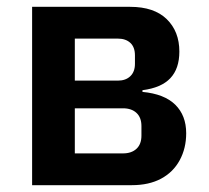

<svg xmlns="http://www.w3.org/2000/svg" viewBox="-20 -542 611 562"><path d="M74 0V-522H361Q431 -522 468 -486Q505 -450 505 -391Q505 -341 478.5 -313Q452 -285 397 -278V-273Q461 -267 493 -235.5Q525 -204 525 -152Q525 -108 506 -73Q487 -38 451.5 -19Q416 0 366 0ZM199 -93H340Q365 -93 379.5 -106.5Q394 -120 394 -145V-173Q394 -198 379.5 -211.5Q365 -225 340 -225H199ZM199 -306H325Q348 -306 361.5 -319Q375 -332 375 -355V-380Q375 -404 361.5 -416.5Q348 -429 325 -429H199Z"/></svg>

Font: IBM Plex Sans SemiBold
Style: Regular
Weight: 600
Designer: Mike Abbink, Paul van der Laan, Pieter van Rosmalen
Foundry: Bold Monday
Version: Version 3.201